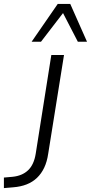

<svg xmlns="http://www.w3.org/2000/svg" viewBox="-139 -771 466 984"><path d="M-119 193V139L-74 135Q-25 130 5 101.5Q35 73 44 17L124 -489H189L108 17Q102 58 87.5 88.5Q73 119 50.5 140.5Q28 162 -2.5 174Q-33 186 -72 189ZM23 -557 157 -751H221L307 -557H260L184 -704L71 -557Z"/></svg>

Font: Nunito Sans 10pt Light
Style: Italic
Weight: 300
Italic angle: -9°
Designer: Vernon Adams
Foundry: Vernon Adams
Version: Version 3.101;gftools[0.9.27]